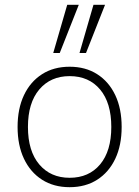

<svg xmlns="http://www.w3.org/2000/svg" viewBox="-20 -769 578 797"><path d="M269 8Q203 8 154.5 -23Q106 -54 79.5 -110Q53 -166 53 -242Q53 -318 79.5 -374Q106 -430 154.5 -461Q203 -492 269 -492Q335 -492 383.5 -461Q432 -430 458.5 -374Q485 -318 485 -242Q485 -166 458.5 -110Q432 -54 383.5 -23Q335 8 269 8ZM269 -31Q349 -31 395.5 -86.5Q442 -142 442 -242Q442 -342 395.5 -397.5Q349 -453 269 -453Q190 -453 143 -397.5Q96 -342 96 -242Q96 -142 143 -86.5Q190 -31 269 -31ZM310 -549 368 -749H416L337 -549ZM201 -549 259 -749H307L228 -549Z"/></svg>

Font: Nunito Sans 12pt ExtraLight 12pt ExtraLight
Style: Regular
Weight: 250
Version: Version 3.101;gftools[0.9.27]